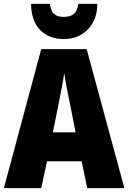

<svg xmlns="http://www.w3.org/2000/svg" viewBox="-20 -968 660 988"><path d="M429 0 400 -138H222L192 0H0L192 -715H426L620 0ZM340 -434Q332 -471 323.5 -515.5Q315 -560 311 -592Q306 -561 298 -517.5Q290 -474 282 -436L252 -287H369ZM481 -948Q480 -865 431.5 -816Q383 -767 309 -767Q233 -767 187 -813.5Q141 -860 140 -948H237Q242 -910 259 -895.5Q276 -881 309 -881Q340 -881 359 -895.5Q378 -910 383 -948Z"/></svg>

Font: Noto Sans Myanmar Condensed Black
Style: Regular
Weight: 900
Width: 3
Designer: Monotype Design Team
Foundry: Monotype Imaging Inc.
Version: Version 2.107; ttfautohint (v1.8.4.7-5d5b)